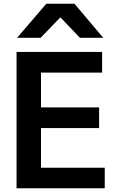

<svg xmlns="http://www.w3.org/2000/svg" viewBox="-20 -1001 640 1021"><path d="M537 0H68V-725H523V-615H198V-430H507V-320H198V-109H537ZM196 -800H71L226 -981H376L529 -800H405L301 -909Z"/></svg>

Font: JuliaMono Latin
Style: Bold
Weight: 700
Monospace: yes
Designer: cormullion
Foundry: corm
Version: Version 0.038; ttfautohint (v1.8)